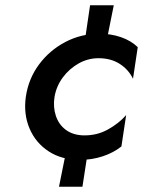

<svg xmlns="http://www.w3.org/2000/svg" viewBox="-20 -598 603 729"><path d="M234 -38 204 111H293L316 -38ZM187 -230Q194 -271 218.5 -304Q243 -337 278.5 -357Q314 -377 354 -377Q401 -377 434.5 -355.5Q468 -334 485 -299L503 -419Q477 -444 439 -457Q401 -470 358 -470Q288 -470 228 -438.5Q168 -407 128 -353Q88 -299 78 -230Q69 -165 92 -110.5Q115 -56 164.5 -23.5Q214 9 284 9Q329 9 370 -4.5Q411 -18 441 -42L459 -161Q432 -130 390 -106.5Q348 -83 297 -84Q257 -85 230 -105Q203 -125 192 -158.5Q181 -192 187 -230ZM322 -578 300 -429H382L412 -578Z"/></svg>

Font: Jost Medium
Style: Italic
Weight: 500
Italic angle: -5°
Version: Version 3.710